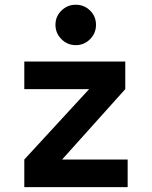

<svg xmlns="http://www.w3.org/2000/svg" viewBox="-20 -771 626 791"><path d="M80.1 0V-113.8L347.2 -403.8H80.1V-517.6H496.1V-403.8L235.8 -113.8H505.9V0ZM292 -585Q257.8 -585 233.2 -609.6Q208.5 -634.3 208.5 -668.5Q208.5 -703.6 233.2 -727.5Q257.8 -751.5 292 -751.5Q326.7 -751.5 351.1 -727.5Q375.5 -703.6 375.5 -668.5Q375.5 -634.3 351.1 -609.6Q326.7 -585 292 -585Z"/></svg>

Font: CaskaydiaMono NF
Style: Bold
Weight: 700
Designer: Aaron Bell
Foundry: Saja Typeworks
Version: Version 2111.001; ttfautohint (v1.8.4);Nerd Fonts 3.1.1